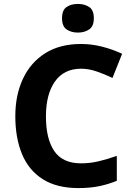

<svg xmlns="http://www.w3.org/2000/svg" viewBox="-20 -948 677 978"><path d="M393 -598Q306 -598 260 -533Q214 -468 214 -355Q214 -241 256.5 -178.5Q299 -116 393 -116Q437 -116 480.5 -126Q524 -136 575 -154V-27Q528 -8 482 1Q436 10 379 10Q269 10 197.5 -35.5Q126 -81 92 -163.5Q58 -246 58 -356Q58 -464 97 -547Q136 -630 210.5 -677Q285 -724 393 -724Q446 -724 499.5 -710.5Q553 -697 602 -674L553 -551Q513 -570 472.5 -584Q432 -598 393 -598ZM377 -928Q410 -928 434 -912.5Q458 -897 458 -855Q458 -814 434 -798Q410 -782 377 -782Q343 -782 319.5 -798Q296 -814 296 -855Q296 -897 319.5 -912.5Q343 -928 377 -928Z"/></svg>

Font: Noto Sans NKo Unjoined
Style: Bold
Weight: 700
Designer: Monotype Design Team
Foundry: Monotype Imaging Inc.
Version: Version 2.004